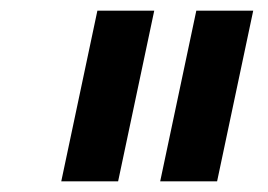

<svg xmlns="http://www.w3.org/2000/svg" viewBox="-20 -734 503 361"><path d="M456.1 -713.9 388.2 -393.1H281.2L349.1 -713.9ZM270 -713.9 202.1 -393.1H95.2L163.1 -713.9Z"/></svg>

Font: XB Khoramshahr
Style: Bold Italic
Weight: 700
Italic angle: -12°
Designer: Behnam
Foundry: Irmug
Version: Version 8.005 2009